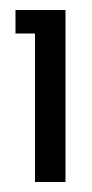

<svg xmlns="http://www.w3.org/2000/svg" viewBox="-20 -646 185 384"><path d="M111 -626V-282H50V-579H11V-626Z"/></svg>

Font: Teko Regular
Style: Regular
Weight: 400
Designer: Manushi Parikh, Jonny Pinhorn
Foundry: Indian Type Foundry
Version: Version 1.105;PS 1.0;hotconv 1.0.78;makeotf.lib2.5.61930; tt